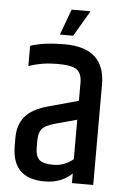

<svg xmlns="http://www.w3.org/2000/svg" viewBox="-53 -767 534 809"><g transform="rotate(5 214.5 -362.5)"><path d="M217 -728H297L233 -619H177ZM121 -165V-135Q121 -102 136.5 -86Q152 -70 197.5 -70Q243 -70 281 -101V-268L186 -242Q147 -231 134 -214.5Q121 -198 121 -165ZM56 -561Q113 -580 201 -580Q372 -580 372 -425V0H282V-41Q238 3 166 3Q28 3 28 -136V-169Q28 -225 57 -259.5Q86 -294 150 -312L281 -348V-425Q281 -462 261 -478.5Q241 -495 176.5 -495Q112 -495 56 -475Z"/></g></svg>

Font: Khand Medium
Style: Regular
Weight: 500
Designer: Devanagari: Sanchit Sawaria, Jyotish Sonowal; Latin: Satya Rajpurohit
Foundry: Indian Type Foundry
Version: Version 1.100;PS 1.0;hotconv 1.0.78;makeotf.lib2.5.61930; tt